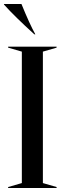

<svg xmlns="http://www.w3.org/2000/svg" viewBox="-22 -947 324 967"><path d="M19 -5 88 -25V-687L19 -707V-712H263V-707L194 -687V-25L263 -5V0H19ZM-2 -924V-927H86Q127 -826 156 -774H151Q53 -863 -2 -924Z"/></svg>

Font: Nyght Serif
Style: Regular
Weight: 400
Designer: Maksym Kobuzan
Version: Version 0.410;July 4, 2025;FontCreator 15.0.0.2958 64-bit